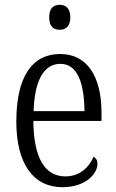

<svg xmlns="http://www.w3.org/2000/svg" viewBox="-20 -770 485 800"><path d="M229 -646C253 -646 273 -659 273 -698C273 -736 253 -750 229 -750C203 -750 185 -736 185 -698C185 -659 203 -646 229 -646ZM240 10C338 10 386 -47 386 -87C386 -103 379 -112 370 -117C351 -73 313 -35 252 -35C169 -35 120 -109 119 -266H403V-299C403 -456 340 -545 231 -545C114 -545 48 -451 48 -263C48 -89 118 10 240 10ZM332 -307H120C124 -430 160 -504 232 -504C302 -504 331 -425 332 -307Z"/></svg>

Font: Noto Serif Armenian Condensed Light
Style: Regular
Weight: 300
Width: 3
Designer: Monotype Design Team
Foundry: Monotype Imaging Inc.
Version: Version 2.008